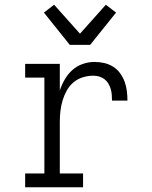

<svg xmlns="http://www.w3.org/2000/svg" viewBox="-20 -789 640 809"><path d="M86 0V-58H167V-462H86V-520H232V-408Q240 -432 253 -454.5Q266 -477 285 -494Q304 -511 328.5 -519.5Q353 -528 378 -528Q399 -528 419 -523.5Q439 -519 456.5 -508Q474 -497 486 -480.5Q498 -464 505 -445Q512 -426 514.5 -405.5Q517 -385 517 -365H452Q452 -377 451 -389.5Q450 -402 446.5 -414Q443 -426 436.5 -437Q430 -448 420 -455.5Q410 -463 398 -466.5Q386 -470 373 -470Q350 -470 328 -463Q306 -456 289 -441.5Q272 -427 261 -407Q250 -387 243.5 -365Q237 -343 234.5 -320.5Q232 -298 232 -276V-58H330V0ZM274 -600 165 -736 208 -769 317 -647 426 -769 469 -736 360 -600Z"/></svg>

Font: Iosevka Etoile Light
Style: Regular
Weight: 300
Designer: Belleve Invis
Foundry: Belleve Invis
Version: Version 25.0.1; ttfautohint (v1.8.4)